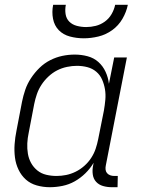

<svg xmlns="http://www.w3.org/2000/svg" viewBox="-20 -770 590 802"><path d="M188 12Q160 12 133.5 4.5Q107 -3 88 -20Q69 -37 57.5 -61Q46 -85 42.5 -112Q39 -139 41 -167.5Q43 -196 49 -225L72 -345Q77 -370 85.5 -395Q94 -420 109.5 -443.5Q125 -467 145 -486.5Q165 -506 189.5 -518.5Q214 -531 240 -536.5Q266 -542 292 -542Q320 -542 346 -535Q372 -528 391 -511Q410 -494 421 -470Q432 -446 435 -420L457 -530H510L422 -79Q420 -70 421 -61.5Q422 -53 427 -47Q432 -41 440 -38Q448 -35 457 -35H472L471 12H447Q428 12 410.5 7Q393 2 381.5 -10.5Q370 -23 367.5 -41.5Q365 -60 369 -79L371 -90Q357 -66 336.5 -46Q316 -26 292 -12.5Q268 1 241 6.5Q214 12 188 12ZM216 -35Q236 -35 256 -39Q276 -43 295.5 -52.5Q315 -62 332 -77Q349 -92 361 -110.5Q373 -129 379.5 -148.5Q386 -168 390 -188L414 -308Q418 -331 420 -353.5Q422 -376 418.5 -397Q415 -418 406.5 -437.5Q398 -457 382 -470.5Q366 -484 345 -489.5Q324 -495 301 -495Q281 -495 259.5 -490.5Q238 -486 218.5 -476Q199 -466 182 -450Q165 -434 153 -415.5Q141 -397 134 -376.5Q127 -356 123 -336L100 -216Q95 -193 94 -171Q93 -149 96.5 -128Q100 -107 110 -89Q120 -71 136 -58Q152 -45 173 -40Q194 -35 216 -35ZM330 -610Q300 -610 272 -617.5Q244 -625 225.5 -644Q207 -663 201.5 -691.5Q196 -720 202 -750H255Q251 -730 254 -711Q257 -692 269.5 -679.5Q282 -667 301 -662Q320 -657 340 -657Q360 -657 380 -662Q400 -667 417.5 -679.5Q435 -692 446 -711Q457 -730 461 -750H514Q508 -720 491.5 -691.5Q475 -663 448.5 -644Q422 -625 391 -617.5Q360 -610 330 -610Z"/></svg>

Font: Lode Dark Term
Style: Italic
Weight: 400
Italic angle: -11°
Monospace: yes
Designer: Belleve Invis
Foundry: Belleve Invis
Version: Version 29.2.0